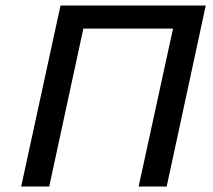

<svg xmlns="http://www.w3.org/2000/svg" viewBox="-20 -678 775 698"><path d="M586 0H484L609 -574H283L159 0H57L200 -658H728Z"/></svg>

Font: Ysabeau Infant Semibold
Style: Italic
Weight: 600
Italic angle: -12°
Designer: Christian Thalmann (Catharsis Fonts)
Version: Version 0.003